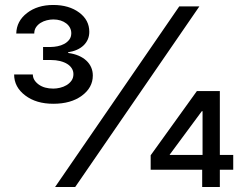

<svg xmlns="http://www.w3.org/2000/svg" viewBox="-20 -753 989 773"><path d="M586.6 -127.8 772.7 -386.4H865.1V-129.3H919V-69.6H865.1V0H794V-69.6H586.6ZM36.9 -453.1H112.2Q112.2 -430 136 -412.6Q158.7 -396.3 194.6 -396.3Q207.4 -396.3 221.8 -399.7Q236.2 -403.1 248 -410.2Q259.9 -417.3 267.8 -428.3Q275.6 -439.3 275.6 -454.5Q275.6 -467.3 269 -477.8Q262.4 -488.3 250.4 -495.7Q238.3 -503.2 221.6 -507.3Q204.9 -511.4 184.7 -511.4H153.4V-563.9H184.7Q197.1 -563.9 211.6 -566.8Q226.2 -569.6 238.5 -576.2Q250.7 -582.7 258.9 -593.4Q267 -604 267 -619.3Q267 -631 261.7 -641.2Q256.4 -651.3 246.8 -658.7Q237.2 -666.2 223.9 -670.5Q210.6 -674.7 194.6 -674.7Q181.8 -674.7 168.3 -671.3Q154.8 -668 143.6 -661Q132.5 -654.1 125.2 -643.5Q117.9 -632.8 117.9 -617.9H45.5Q46.5 -668 88.8 -700.6Q130.7 -733 194.6 -733Q257.8 -733 299 -702.4Q339.5 -672.2 339.5 -625Q339.5 -608.3 333.5 -594.5Q327.4 -580.6 316.2 -570Q305 -559.3 289.2 -552.4Q273.4 -545.5 254.3 -542.6V-539.8Q278.4 -536.6 296.9 -528.6Q315.3 -520.6 327.9 -508.7Q340.6 -496.8 347.1 -481.7Q353.7 -466.6 353.7 -448.9Q353.7 -400.2 309.3 -367.5Q265.3 -335.2 194.6 -335.2Q125.7 -335.2 81.7 -368.6Q36.9 -402.3 36.9 -453.1ZM701.7 -727.3H782.7L282.7 0H201.7ZM663.4 -130.7V-129.3H795.5V-305.4H792.6Z"/></svg>

Font: Inter P
Style: Regular
Weight: 400
Designer: Rasmus Andersson
Foundry: rsms
Version: Version 3.018;git-588b23468